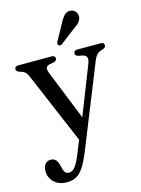

<svg xmlns="http://www.w3.org/2000/svg" viewBox="-134 -746 780 1062"><g transform="rotate(-15 256.0 -215.0)"><path d="M210.5 102 239.5 31 67.5 -374Q58.5 -396 47.5 -404.8Q36.5 -413.5 16 -418.5Q0 -424.5 0 -436.5Q0 -453.5 20.5 -453.5H212Q232 -453.5 232 -436.5Q232 -424 215 -419L191 -414.5Q172.5 -410.5 169.5 -399.2Q166.5 -388 175.5 -365.5L288.5 -84.5L397 -360.5Q406.5 -385 402 -397.2Q397.5 -409.5 378.5 -414L355.5 -418.5Q338 -423.5 338 -436.5Q338 -453.5 359 -453.5H492Q512.5 -453.5 512.5 -436.5Q512.5 -425 497 -419Q474 -413 462.5 -402.2Q451 -391.5 440.5 -365.5L254 99Q232.5 152.5 212.8 183.5Q193 214.5 170 227.8Q147 241 115.5 241Q68.5 241 41.5 214.5Q14.5 188 14.5 150.5Q14.5 126 26.2 111.5Q38 97 58 97Q76.5 97 86.8 108.5Q97 120 102.5 141L107 158.5Q112.5 192.5 139 192.5Q158 192.5 174.2 172.8Q190.5 153 210.5 102ZM314.5 -617Q328.5 -643.5 343 -658.5Q357.5 -673.5 379 -670.5Q398 -668 407.5 -654.2Q417 -640.5 415 -625Q413 -607.5 401 -594.5Q389 -581.5 368.5 -568.5L284 -504Q271.5 -496.5 263.5 -504.5Q259 -508.5 260.2 -514Q261.5 -519.5 264.5 -525.5Z"/></g></svg>

Font: Fraunces 72pt S050
Style: Regular
Weight: 400
Version: Version 1.000; ttfautohint (v1.8.3)